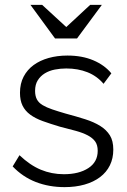

<svg xmlns="http://www.w3.org/2000/svg" viewBox="-20 -758 522 788"><path d="M245 10Q181 10 127 -11Q73 -32 32 -75L60 -121Q103 -80 147.5 -61.5Q192 -43 242 -43Q304 -43 342.5 -68Q381 -93 381 -139Q381 -163 370.5 -177.5Q360 -192 340 -202.5Q320 -213 291 -221Q262 -229 226 -238Q186 -250 155.5 -261Q125 -272 104 -287.5Q83 -303 72.5 -324.5Q62 -346 62 -377Q62 -415 77 -443.5Q92 -472 118 -491Q144 -510 179.5 -520Q215 -530 257 -530Q317 -530 363 -510.5Q409 -491 437 -457L405 -414Q378 -446 339 -461.5Q300 -477 252 -477Q228 -477 205 -472.5Q182 -468 164 -457Q146 -446 135 -428.5Q124 -411 124 -385Q124 -364 131.5 -350Q139 -336 155 -326.5Q171 -317 194.5 -309Q218 -301 249 -292Q294 -280 330 -268.5Q366 -257 391.5 -241Q417 -225 431 -202.5Q445 -180 445 -144Q445 -108 431 -79.5Q417 -51 390.5 -31Q364 -11 327 -0.5Q290 10 245 10ZM153 -738 252 -647 350 -738H398L296 -600H206L105 -738Z"/></svg>

Font: Rising Sun Light
Style: Regular
Weight: 300
Designer: Matt McInerney, Pablo Impallari, Rodrigo Fuenzalida (Raleway font), Stephen Hutchings (Greek), Cristiano Sobral (main ch
Foundry: The Rising Sun Project Authors
Version: Version 4.327; ttfautohint (v1.8.4.7-5d5b-dirty)